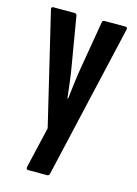

<svg xmlns="http://www.w3.org/2000/svg" viewBox="-106 -550 564 793"><g transform="rotate(15 176.0 -153.0)"><path d="M94.5 185Q85.2 185 87.6 172.1L128.2 -2.5L14.5 -479.1Q11.5 -491.5 20.8 -491.5H112.3Q121.6 -491.5 122.6 -482.1L156.6 -280.6Q162.3 -249.1 166.8 -212.2Q171.3 -175.2 175.1 -142.6H177.9Q181.7 -175.2 186.3 -212.5Q190.9 -249.7 196.3 -281.2L230.6 -482.9Q231.6 -491.5 240.6 -491.5H330Q334.6 -491.5 336.8 -488.3Q338.9 -485.1 336.9 -478.9L186.2 176.4Q184.4 185 175.9 185Z"/></g></svg>

Font: Sofia Sans Extra Condensed
Style: Regular
Weight: 400
Designer: Botio Nikoltchev, Ani Petrova
Foundry: lettersoup
Version: Version 4.101